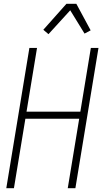

<svg xmlns="http://www.w3.org/2000/svg" viewBox="-20 -986 540 1006"><path d="M13 0 134 -735H174L119 -401H401L456 -735H496L375 0H335L395 -364H113L53 0ZM234 -807 207 -830 328 -966H380L455 -827L423 -810L348 -932Z"/></svg>

Font: Iosevka Extralight Oblique
Style: Regular
Weight: 200
Italic angle: -9°
Monospace: yes
Designer: Belleve Invis
Foundry: Belleve Invis
Version: Version 32.5.0; ttfautohint (v1.8.4)